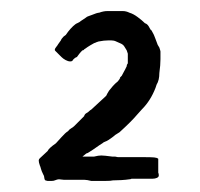

<svg xmlns="http://www.w3.org/2000/svg" viewBox="-20 -627 361 347"><path d="M66 -354Q68 -359 81 -368Q84 -371 91 -379Q98 -387 103 -390Q105 -393 108.5 -395Q112 -397 114 -399L132 -417Q133 -421 137 -423Q139 -424 141 -426Q143 -428 145 -429L171 -453L172 -454L174 -458L177 -463Q180 -467 184 -471.5Q188 -476 193 -480L196 -484V-485H197V-486V-487L200 -490Q202 -494 204 -497.5Q206 -501 207 -503Q207 -504 208 -505Q208 -506 209 -507Q209 -510 210 -511Q211 -512 211 -513V-530L209 -536Q207 -539 205 -542.5Q203 -546 199 -548Q194 -550 190 -552Q186 -554 181 -554H176Q172 -554 167.5 -553.5Q163 -553 158 -552Q152 -550 153 -550L150 -549Q148 -548 143 -545Q138 -542 134 -539Q132 -538 131.5 -537Q131 -536 129 -536L126 -533Q124 -531 123.5 -530Q123 -529 122 -528Q121 -527 120.5 -526Q120 -525 119 -524Q116 -523 114 -521L113 -520L112 -519Q111 -516 107 -516Q103 -516 98.5 -518.5Q94 -521 91 -524L80 -535Q79 -536 79 -537Q79 -539 81.5 -542Q84 -545 85 -547L90 -554Q91 -557 95 -561L99 -564Q103 -570 107.5 -575Q112 -580 116 -583Q117 -584 120.5 -585.5Q124 -587 126 -589L135 -595Q137 -597 140.5 -598Q144 -599 146 -600L154 -603Q155 -603 156 -603.5Q157 -604 159 -604Q167 -607 174 -607H202Q208 -607 214 -604Q221 -602 229 -596Q237 -590 242 -585Q246 -584 249 -579Q251 -575 252 -574V-573H253Q254 -572 256 -568Q258 -565 260.5 -558Q263 -551 265 -546Q266 -544 266.5 -543.5Q267 -543 268 -541Q270 -535 270 -534V-530V-529V-528V-527V-520Q270 -515 269.5 -508.5Q269 -502 268 -495Q268 -482 263 -474Q261 -468 261 -468Q252 -445 237 -430L228 -420Q223 -414 215 -406Q207 -398 196 -388L188 -383Q186 -381 182.5 -378.5Q179 -376 176 -374Q173 -372 170 -371Q167 -370 165 -368Q160 -365 154.5 -361Q149 -357 141 -352Q138 -350 137 -350Q136 -350 134 -348L129 -344H150Q158 -346 163 -346Q165 -346 170.5 -345.5Q176 -345 183 -344H188Q189 -344 190.5 -343.5Q192 -343 194 -343H239Q253 -343 258.5 -342.5Q264 -342 266 -340V-315Q267 -313 267 -310Q267 -307 263.5 -305.5Q260 -304 256 -304H219Q217 -304 216.5 -303.5Q216 -303 214 -303Q208 -302 199 -301.5Q190 -301 184 -301Q181 -300 170 -300H156H155H154H153H152H151H148H145Q137 -302 133 -302H132H127H126H125H124H122H121H96Q89 -303 86.5 -303Q84 -303 79 -301Q77 -300 73 -300H69H68H67H66L62 -301Q60 -303 60 -306Q60 -309 58 -312Q55 -318 54 -322Q53 -326 52 -328Q51 -331 50.5 -333Q50 -335 50 -337Q50 -339 52 -341Z"/></svg>

Font: Kirang Haerang sl
Style: Regular
Weight: 400
Version: Version 1.00